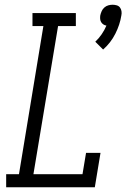

<svg xmlns="http://www.w3.org/2000/svg" viewBox="-20 -790 540 810"><path d="M415 -581 382 -614Q397 -628 409 -645.5Q421 -663 429 -682Q422 -683 416 -687Q410 -691 406.5 -697Q403 -703 402.5 -710.5Q402 -718 403 -725Q405 -734 409 -743Q413 -752 420.5 -758.5Q428 -765 437 -767.5Q446 -770 455 -770Q464 -770 472.5 -767.5Q481 -765 486 -758.5Q491 -752 492.5 -743Q494 -734 492 -725Q486 -686 466.5 -647.5Q447 -609 415 -581ZM6 0V-55H60L163 -680H117V-735H300V-680H225L121 -55H328L343 -145H404L380 0Z"/></svg>

Font: Iosevka Curly Slab LtObl
Style: Regular
Weight: 300
Italic angle: -9°
Monospace: yes
Designer: Belleve Invis
Foundry: Belleve Invis
Version: Version 11.0.0; ttfautohint (v1.8.3)